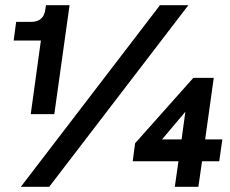

<svg xmlns="http://www.w3.org/2000/svg" viewBox="-20 -717 883 737"><path d="M98 -279H188.5L247 -697H156.5L154 -680.5C150 -647 129 -633 99 -633H42L32.5 -561.5H137ZM60 0H169L703 -697H594ZM489.5 -98H665L651 0H741.5L755.5 -98H821.5L833.5 -182H767.5L800.5 -418H722L498.5 -167ZM602 -182 691.5 -288 677 -182Z"/></svg>

Font: HK Grotesk Black
Style: Italic
Weight: 900
Italic angle: -16°
Designer: Alfredo Marco Pradil
Foundry: Hanken Design Co.
Version: Version 3.001;FEAKit 1.0